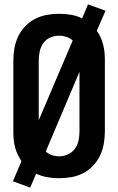

<svg xmlns="http://www.w3.org/2000/svg" viewBox="-20 -806 540 877"><path d="M118 51 145 -13Q170 -1 196.5 3.5Q223 8 250 8Q278 8 306.5 3Q335 -2 360 -15Q385 -28 405 -49Q425 -70 437 -95.5Q449 -121 454 -149Q459 -177 459 -205V-530Q459 -548 457.5 -565.5Q456 -583 451.5 -600.5Q447 -618 440 -634.5Q433 -651 422 -665L462 -757L382 -786L355 -722Q331 -734 304 -738.5Q277 -743 250 -743Q222 -743 194 -738Q166 -733 140.5 -720Q115 -707 95 -686Q75 -665 63 -639.5Q51 -614 46 -586Q41 -558 41 -530V-205Q41 -187 42.5 -169.5Q44 -152 48.5 -134.5Q53 -117 60.5 -101Q68 -85 78 -70L39 22ZM250 -92Q233 -92 217 -97.5Q201 -103 189 -114L343 -478V-205Q343 -184 338.5 -163.5Q334 -143 322 -126.5Q310 -110 290.5 -101Q271 -92 250 -92ZM157 -257V-530Q157 -551 161.5 -571.5Q166 -592 178 -609Q190 -626 209.5 -634.5Q229 -643 250 -643Q267 -643 283.5 -637.5Q300 -632 312 -621Z"/></svg>

Font: Iosevka SS09
Style: Bold
Weight: 700
Monospace: yes
Designer: Belleve Invis
Foundry: Belleve Invis
Version: Version 5.2.1; ttfautohint (v1.8.3)